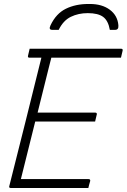

<svg xmlns="http://www.w3.org/2000/svg" viewBox="-20 -945 637 965"><path d="M275 -795H242Q223 -795 234 -818Q262 -877 311 -901Q360 -925 424 -925H432Q493 -925 532 -896Q571 -867 575 -818Q577 -795 559 -795H532Q524 -841 498.5 -860Q473 -879 421 -879Q374 -879 336 -860.5Q298 -842 275 -795ZM35 0Q23 0 27 -11Q68 -172 108 -333Q148 -494 188 -655H128Q118 -655 121 -666Q123 -675 125 -683Q127 -691 129 -700H589Q599 -700 596 -689Q594 -680 592 -672Q590 -664 588 -655H238Q235 -642 231.5 -629.5Q228 -617 225 -604Q211 -548 197 -491.5Q183 -435 169 -379H459Q464 -379 466 -375.5Q468 -372 466 -368Q464 -359 462 -351Q460 -343 458 -334H157Q139 -262 121 -189.5Q103 -117 85 -45H424Q436 -45 433 -34Q430 -24 428 -16.5Q426 -9 424 0Z"/></svg>

Font: Recursive Sn Lnr St Lt
Style: Italic
Weight: 300
Italic angle: -15°
Version: Version 1.079;hotconv 1.0.112;makeotfexe 2.5.65598; ttfautoh